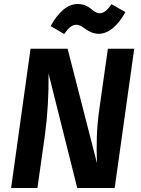

<svg xmlns="http://www.w3.org/2000/svg" viewBox="-20 -934 699 954"><path d="M470.2 -766.1Q452.1 -766.1 434.8 -773.2Q417.5 -780.3 406.5 -788.6Q395.5 -796.9 383.1 -804Q370.6 -811 360.8 -811Q343.3 -811 329.3 -799.8Q315.4 -788.6 298.8 -765.1L231.9 -804.2Q257.8 -853.5 292.5 -883.8Q327.1 -914.1 367.2 -914.1Q386.7 -914.1 403.8 -907Q420.9 -899.9 430.9 -891.1Q440.9 -882.3 452.6 -875.2Q464.4 -868.2 474.1 -868.2Q490.7 -868.2 504.4 -879.2Q518.1 -890.1 534.2 -913.1L603 -874Q575.7 -823.7 541.3 -794.9Q506.8 -766.1 470.2 -766.1ZM647 -691.9 549.8 0H363.8L221.2 -568.8Q223.1 -408.7 203.1 -262.2L166 0H35.2L131.8 -691.9H315.9L461.9 -123Q459 -188.5 461.2 -254.4Q463.4 -320.3 474.1 -396L516.1 -691.9Z"/></svg>

Font: FiraGO SemiBold
Style: Italic
Weight: 600
Italic angle: -8°
Designer: bBox Type GmbH
Foundry: bBox Type GmbH
Version: Version 1.001;PS 001.001;hotconv 1.0.88;makeotf.lib2.5.64775